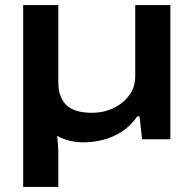

<svg xmlns="http://www.w3.org/2000/svg" viewBox="-20 -547 760 754"><path d="M71 187V-527H209V-225Q209 -191 218.5 -167.5Q228 -144 245.5 -130Q263 -116 287.5 -110Q312 -104 342 -104Q386 -104 424.5 -122Q463 -140 487 -172Q511 -204 511 -247V-527H649V0H538L528 -90H519Q493 -52 457.5 -29.5Q422 -7 383.5 2.5Q345 12 308 12Q279 12 252.5 5.5Q226 -1 204 -14Q206 -1 207.5 20Q209 41 209 59V187Z"/></svg>

Font: Archivo SemiBold Expanded SemiBold
Style: Regular
Weight: 600
Width: 7
Version: Version 2.001